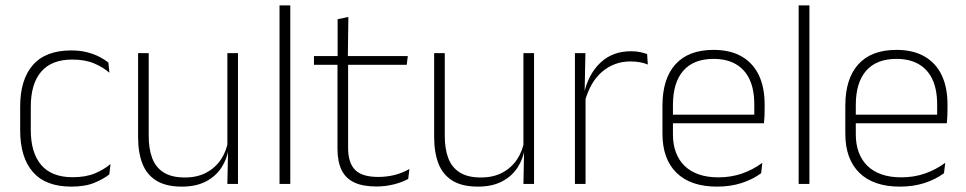

<svg xmlns="http://www.w3.org/2000/svg" viewBox="-20 -684 3592 714"><path d="M245 10Q150 10 102.5 -44.2Q55 -98.5 55 -199.5V-287.5Q55 -388.5 102.5 -442.5Q150 -496.5 245 -496.5Q278.5 -496.5 304.8 -489.5Q331 -482.5 350.5 -472.2Q370 -462 383 -451.5L387 -413.5Q363.5 -434 330 -448.2Q296.5 -462.5 248.5 -462.5Q172 -462.5 133.2 -417.5Q94.5 -372.5 94.5 -287V-200.5Q94.5 -116 133.2 -70.5Q172 -25 250 -25Q299.5 -25 333.5 -39.5Q367.5 -54 391 -74L386.5 -35.5Q366 -19 331.5 -4.5Q297 10 245 10Z M493.5 -486.5H533V-178.5Q533 -130.5 546 -96Q559 -61.5 588.5 -42.8Q618 -24 667.5 -24Q713.5 -24 747.2 -42Q781 -60 801.8 -91.2Q822.5 -122.5 829 -162.5L840 -130.5H830Q824.5 -93 803.5 -60.8Q782.5 -28.5 745.8 -9.2Q709 10 656.5 10Q597.5 10 561.5 -12.2Q525.5 -34.5 509.5 -75.8Q493.5 -117 493.5 -175ZM825.5 -486.5H865V0H825.5L828 -123.5L825.5 -125.5Z M1059.5 0H1019.5V-664H1059.5Z M1380 9.5Q1328.5 9.5 1296.8 -5.8Q1265 -21 1250 -52.2Q1235 -83.5 1235 -130.5V-459H1274.5V-134.5Q1274.5 -79 1300.2 -52.5Q1326 -26 1387 -26Q1417.5 -26 1446.8 -33.2Q1476 -40.5 1502.5 -55.5L1498 -18.5Q1475 -6 1443.8 1.8Q1412.5 9.5 1380 9.5ZM1492.5 -443H1147.5V-475.5H1496.5ZM1273.5 -469.5H1235.5V-612.5L1275.5 -621Z M1594.5 -486.5H1634V-178.5Q1634 -130.5 1647 -96Q1660 -61.5 1689.5 -42.8Q1719 -24 1768.5 -24Q1814.5 -24 1848.2 -42Q1882 -60 1902.8 -91.2Q1923.5 -122.5 1930 -162.5L1941 -130.5H1931Q1925.5 -93 1904.5 -60.8Q1883.5 -28.5 1846.8 -9.2Q1810 10 1757.5 10Q1698.5 10 1662.5 -12.2Q1626.5 -34.5 1610.5 -75.8Q1594.5 -117 1594.5 -175ZM1926.5 -486.5H1966V0H1926.5L1929 -123.5L1926.5 -125.5Z M2154.5 -305 2141.5 -334 2152 -337.5Q2168.5 -409.5 2213.5 -451.5Q2258.5 -493.5 2326.5 -493.5Q2346 -493.5 2361 -490.2Q2376 -487 2386.5 -483L2389 -444Q2376.5 -449.5 2360 -452.5Q2343.5 -455.5 2324 -455.5Q2264.5 -455.5 2219.5 -417.5Q2174.5 -379.5 2154.5 -305ZM2157.5 0H2118V-486.5H2157L2154 -338L2157.5 -334.5Z M2646.5 10Q2548.5 10 2496 -41.2Q2443.5 -92.5 2443.5 -187V-290.5Q2443.5 -391.5 2492 -445Q2540.5 -498.5 2633.5 -498.5Q2695.5 -498.5 2737.8 -474.2Q2780 -450 2801.8 -404.8Q2823.5 -359.5 2823.5 -295.5V-278Q2823.5 -265.5 2823 -252.8Q2822.5 -240 2821 -225.5H2784.5Q2785 -245.5 2785 -263.2Q2785 -281 2785 -296Q2785 -350.5 2767.8 -388Q2750.5 -425.5 2716.8 -445.2Q2683 -465 2633.5 -465Q2559.5 -465 2521 -421Q2482.5 -377 2482.5 -293V-245V-239V-184.5Q2482.5 -147 2493.5 -117.5Q2504.5 -88 2525.8 -67.2Q2547 -46.5 2578.5 -35.5Q2610 -24.5 2651.5 -24.5Q2698.5 -24.5 2739 -38.5Q2779.5 -52.5 2815 -78.5L2810.5 -40Q2780 -17 2738.2 -3.5Q2696.5 10 2646.5 10ZM2811 -225.5H2463.5V-257.5H2811Z M2990 0H2950V-664H2990Z M3326.5 10Q3228.5 10 3176 -41.2Q3123.5 -92.5 3123.5 -187V-290.5Q3123.5 -391.5 3172 -445Q3220.5 -498.5 3313.5 -498.5Q3375.5 -498.5 3417.8 -474.2Q3460 -450 3481.8 -404.8Q3503.5 -359.5 3503.5 -295.5V-278Q3503.5 -265.5 3503 -252.8Q3502.5 -240 3501 -225.5H3464.5Q3465 -245.5 3465 -263.2Q3465 -281 3465 -296Q3465 -350.5 3447.8 -388Q3430.5 -425.5 3396.8 -445.2Q3363 -465 3313.5 -465Q3239.5 -465 3201 -421Q3162.5 -377 3162.5 -293V-245V-239V-184.5Q3162.5 -147 3173.5 -117.5Q3184.5 -88 3205.8 -67.2Q3227 -46.5 3258.5 -35.5Q3290 -24.5 3331.5 -24.5Q3378.5 -24.5 3419 -38.5Q3459.5 -52.5 3495 -78.5L3490.5 -40Q3460 -17 3418.2 -3.5Q3376.5 10 3326.5 10ZM3491 -225.5H3143.5V-257.5H3491Z"/></svg>

Font: Anek Malayalam Medium ExtraLight
Style: Regular
Weight: 250
Version: Version 1.003